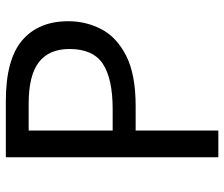

<svg xmlns="http://www.w3.org/2000/svg" viewBox="-74 -680 754 645"><g transform="rotate(-90 302.5 -357.0)"><path d="M286.1 -713.9Q425.8 -713.9 490 -658.9Q554.2 -604 554.2 -503.9Q554.2 -444.8 527.6 -393.3Q501 -341.8 438.5 -309.8Q376 -277.8 269 -277.8H187V0H97.2V-713.9ZM277.8 -637.2H187V-355H258.8Q360.8 -355 410.9 -387.9Q460.9 -420.9 460.9 -500Q460.9 -568.8 416.5 -603Q372.1 -637.2 277.8 -637.2Z"/></g></svg>

Font: Defago Noto Sans
Style: Regular
Weight: 400
Designer: John M. Durdin
Foundry: Lao IT Dev Co., Ltd.
Version: Version 1.000 2007 initial release